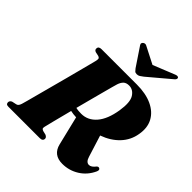

<svg xmlns="http://www.w3.org/2000/svg" viewBox="-256 -1087 1261 1261"><g transform="rotate(45 374.0 -456.5)"><path d="M728.5 -111Q701 -51 648.2 -18Q595.5 15 532.5 15Q449 15 430 -63.5L381 -265.5Q352.5 -266.5 328.5 -272Q310 -200.5 295.8 -144.8Q281.5 -89 278.5 -75Q275.5 -62 279.2 -57Q283 -52 292.5 -49L319.5 -42.5Q336.5 -34.5 336.5 -22Q336.5 0 308.5 0H18Q4.5 0 -0.5 -5.2Q-5.5 -10.5 -5.5 -19Q-5.5 -27.5 -0.2 -33.2Q5 -39 12.5 -41.5L43 -48Q52.5 -50.5 57.5 -57.5Q62.5 -64.5 66.5 -76.5Q69 -84.5 77.5 -115.5Q86 -146.5 98.2 -193Q110.5 -239.5 125 -293.5Q139.5 -347.5 153.8 -401.2Q168 -455 180 -501.2Q192 -547.5 200.2 -578.8Q208.5 -610 210 -617Q214 -634 212.5 -641.5Q211 -649 198 -653.5L170 -659.5Q155 -665 155 -678Q155 -700 182.5 -700H510.5Q594.5 -700 652.8 -672.8Q711 -645.5 737 -596.5Q763 -547.5 751 -481Q740.5 -415.5 695 -367Q649.5 -318.5 577 -292.5L624 -142.5Q635.5 -103.5 661.5 -103.5Q683 -103.5 705 -132.5Q713.5 -141 722.5 -137.5Q737.5 -132 728.5 -111ZM418.5 -609.5Q415.5 -600.5 407.8 -571.8Q400 -543 388.8 -500.8Q377.5 -458.5 364.5 -409.2Q351.5 -360 338.5 -310.5Q351 -307.5 363.5 -306.5Q376 -305.5 388.5 -305.5Q449 -305.5 492 -354.8Q535 -404 550.5 -500.5Q564 -586.5 540.8 -623Q517.5 -659.5 480 -659.5Q454 -659.5 440.2 -646.5Q426.5 -633.5 418.5 -609.5ZM507 -769Q494 -759 484.5 -753Q475 -747 462.5 -747Q449.5 -747 443.2 -753Q437 -759 429.5 -769L343 -898Q337.5 -906 340 -912.8Q342.5 -919.5 348.5 -923.5Q361.5 -932.5 378 -922L492.5 -863.5L638 -922Q660.5 -932.5 669.5 -923.5Q672.5 -919.5 671 -912.5Q669.5 -905.5 660 -898Z"/></g></svg>

Font: Fraunces 72pt S000 Black
Style: Italic
Weight: 900
Italic angle: -16°
Version: Version 1.000; ttfautohint (v1.8.3)